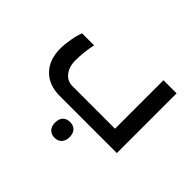

<svg xmlns="http://www.w3.org/2000/svg" viewBox="-150 -702 1109 1109"><g transform="rotate(45 404.0 -148.0)"><path d="M256 0Q168 0 116.5 -52.5Q65 -105 65 -196Q65 -231 72.5 -274Q80 -317 92 -347H190Q175 -278 175 -208Q175 -157 201 -124.5Q227 -92 269 -92H616V-488H723V0ZM406 192Q378 192 362 175Q346 158 346 128Q346 97 361.5 80.5Q377 64 406 64Q434 64 449.5 81Q465 98 465 128Q465 157 449.5 174.5Q434 192 406 192Z"/></g></svg>

Font: Noto Kufi Arabic Medium
Style: Regular
Weight: 500
Designer: Monotype Design Team, David Williams, Khaled Hosny
Foundry: Google LLC
Version: Version 2.109; ttfautohint (v1.8.4.7-5d5b)